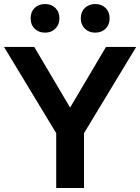

<svg xmlns="http://www.w3.org/2000/svg" viewBox="-22 -933 696 953"><path d="M257 -272 -2 -700H148L326 -399L504 -700H654L395 -272V0H257ZM130 -842Q130 -874 150 -893.5Q170 -913 202 -913Q233 -913 253 -893.5Q273 -874 273 -842Q273 -811 253 -791Q233 -771 202 -771Q170 -771 150 -790.5Q130 -810 130 -842ZM379 -842Q379 -874 399 -893.5Q419 -913 450 -913Q482 -913 502 -893.5Q522 -874 522 -842Q522 -810 502 -790.5Q482 -771 450 -771Q419 -771 399 -791Q379 -811 379 -842Z"/></svg>

Font: Bai Jamjuree
Style: Bold
Weight: 700
Designer: Katatrad Aksorn Co.,Ltd.
Foundry: Cadson Demak Co.,Ltd.
Version: Version 1.000; ttfautohint (v1.6)